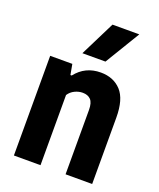

<svg xmlns="http://www.w3.org/2000/svg" viewBox="-148 -899 820 990"><g transform="rotate(20 262.0 -404.0)"><path d="M49 -547H170.5L181 -489.5H188Q239.5 -555.5 324.5 -555.5Q395 -555.5 436.8 -510Q478.5 -464.5 478.5 -364V0H332.5V-353Q332.5 -392.5 316.8 -409Q301 -425.5 272.5 -425.5Q250.5 -425.5 229.2 -415.2Q208 -405 195 -385V0H49ZM200.5 -616.5 296 -808H443L327 -616.5Z"/></g></svg>

Font: Encode Sans Condensed
Style: Bold
Weight: 700
Width: 3
Designer: Multiple Designers
Foundry: Impallari Type
Version: Version 2.000